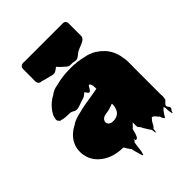

<svg xmlns="http://www.w3.org/2000/svg" viewBox="-244 -867 1110 1110"><g transform="rotate(-45 311.0 -312.0)"><path d="M583 -36Q583 -32 582 -30Q582 -17 577 -11Q576 -9 573 -6.5Q570 -4 567 -2Q556 9 557 16Q558 23 563 28Q568 33 569 40Q570 47 559 58Q558 61 557.5 64.5Q557 68 555 70Q554 71 551 65Q550 60 549 54Q548 48 547 42Q546 25 546.5 22.5Q547 20 542 9L538 13Q535 16 532.5 18Q530 20 527 24Q523 30 519 36Q515 42 511 48Q510 49 508 53Q506 57 504 58Q499 60 496 53Q493 46 491 44Q490 41 489.5 38Q489 35 487 32Q485 31 481 27Q479 25 478 23L468 11L463 6Q461 7 458 5Q455 3 453 2Q448 7 448 8Q440 15 434.5 24.5Q429 34 424 44Q423 46 420.5 49Q418 52 415 54Q413 56 412 56Q411 62 410.5 68.5Q410 75 408 81Q407 82 405.5 80.5Q404 79 404 78Q402 70 402.5 66.5Q403 63 399 51Q398 51 397.5 50.5Q397 50 397 50Q397 49 395 47Q395 45 393.5 44Q392 43 392 43L383 28L371 9Q370 5 368 1.5Q366 -2 364 -5L363 -6Q359 -9 355 -16Q355 -17 354.5 -17.5Q354 -18 354 -19Q353 -24 353 -30.5Q353 -37 353 -47V-55Q351 -53 350 -51L347 -48Q338 -37 327 -28Q323 -18 321 -7.5Q319 3 314 13Q313 17 310.5 21.5Q308 26 304 29Q303 30 298.5 31Q294 32 293 31Q292 28 292 24.5Q292 21 292 18Q291 21 289.5 23.5Q288 26 286 28Q285 30 283 31.5Q281 33 279 35Q276 51 274.5 65.5Q273 80 271 96Q270 100 269 104.5Q268 109 266 114Q266 119 263 122Q262 123 259 120Q258 118 257 115.5Q256 113 255 111Q254 106 251 94.5Q248 83 246 79Q245 75 244 70.5Q243 66 242 62Q241 59 240.5 55.5Q240 52 238 48L235 45Q232 41 229 36.5Q226 32 223 28Q222 25 220 22.5Q218 20 216 16Q215 14 214 12.5Q213 11 211 10H203Q138 8 91.5 -21Q45 -50 27 -95Q26 -98 25 -101Q24 -104 23 -107Q23 -108 22.5 -109Q22 -110 22 -111Q21 -116 20 -120.5Q19 -125 18 -129Q17 -135 17 -141.5Q17 -148 17 -154Q17 -158 17.5 -161Q18 -164 18 -168L19 -175Q22 -191 28 -204Q42 -236 71 -259Q77 -264 83 -268Q89 -272 96 -276L109 -283Q111 -285 114 -287Q117 -289 120 -290Q122 -292 125 -293Q128 -294 131 -295Q142 -300 153.5 -303Q165 -306 177 -309Q191 -313 205.5 -316Q220 -319 236 -322L260 -326Q274 -328 287.5 -330.5Q301 -333 315 -335Q319 -335 320 -336L342 -340V-356Q342 -352 341.5 -358Q341 -364 341 -365Q341 -364 340.5 -367.5Q340 -371 340 -370Q340 -371 339.5 -372Q339 -373 339 -374Q337 -380 331 -386Q330 -386 330 -386.5Q330 -387 328 -387Q326 -386 323.5 -383Q321 -380 320 -378Q317 -373 313 -365.5Q309 -358 303 -355Q296 -351 290 -360Q284 -369 280 -373Q278 -375 277 -375L268 -366Q265 -364 262 -362Q259 -360 256 -358Q250 -355 243.5 -353.5Q237 -352 231 -350Q219 -346 207.5 -341.5Q196 -337 184 -335Q169 -333 156 -341.5Q143 -350 128 -349Q114 -349 100.5 -350Q87 -351 73 -355Q69 -357 68 -357Q67 -357 66 -356Q65 -355 64 -356Q63 -357 62.5 -358Q62 -359 60 -360Q59 -362 57 -364Q55 -366 55 -366Q54 -367 52 -371Q50 -377 51 -383.5Q52 -390 54 -396Q55 -399 56 -402Q57 -405 58 -409Q68 -428 80 -442Q91 -456 106.5 -469Q122 -482 142 -492Q150 -499 161 -504Q171 -509 182.5 -512Q194 -515 206 -517Q229 -523 256 -526.5Q283 -530 315 -530H335Q341 -530 346 -530Q351 -530 354 -529L361 -528H366Q379 -528 385 -525Q402 -524 419 -519Q431 -517 442.5 -514Q454 -511 463 -506Q476 -502 488.5 -494Q501 -486 511 -478Q511 -477 511.5 -477Q512 -477 512 -477Q515 -475 517.5 -472.5Q520 -470 522 -468Q570 -425 579 -353Q580 -352 580 -350Q583 -329 582.5 -308Q582 -287 582 -266V-59Q582 -54 582.5 -48Q583 -42 583 -36ZM345 -203V-215Q345 -216 343 -215Q342 -215 340.5 -214.5Q339 -214 338 -214Q334 -212 329 -210.5Q324 -209 319 -207Q309 -203 298.5 -201.5Q288 -200 277 -198Q272 -197 266 -195Q260 -193 255 -190Q251 -187 249 -184Q242 -175 242 -166Q242 -159 249 -148Q251 -147 253.5 -145.5Q256 -144 259 -142L264 -140Q277 -139 278 -138.5Q279 -138 290 -139Q333 -145 342 -188Q344 -194 344 -199Q344 -202 345 -203ZM496 -618Q496 -610 492 -605Q486 -595 473 -589Q460 -582 447 -577.5Q434 -573 421 -566Q412 -560 404 -553Q396 -546 385 -541Q377 -538 369 -540Q361 -542 353 -543Q346 -544 339.5 -543.5Q333 -543 325 -544Q317 -547 310.5 -552.5Q304 -558 298 -564Q292 -569 285.5 -575Q279 -581 274 -587Q273 -588 272 -589Q271 -590 270 -591Q269 -592 268.5 -593.5Q268 -595 266 -595Q265 -595 264 -593.5Q263 -592 262 -591Q260 -590 258 -588Q246 -578 234 -575Q225 -574 215.5 -576.5Q206 -579 198 -581Q185 -584 172 -587.5Q159 -591 146 -595H141L134 -598Q132 -599 129 -602Q125 -607 123 -614Q122 -622 122.5 -630.5Q123 -639 123 -646V-722Q123 -731 129 -737.5Q135 -744 144 -745Q149 -746 153.5 -745.5Q158 -745 162 -745H473Q483 -745 489.5 -738.5Q496 -732 496 -722Z"/></g></svg>

Font: Rubik Wet Paint
Style: Regular
Weight: 400
Designer: Hubert and Fischer, NaN
Foundry: Hubert and Fischer, NaN
Version: Version 2.200